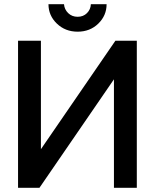

<svg xmlns="http://www.w3.org/2000/svg" viewBox="-20 -895 738 915"><path d="M632 -701V0H523V-517L168 0H66V-701H175V-184L530 -701ZM211 -875H285Q287 -850 305 -832.5Q323 -815 350 -815Q377 -815 394.5 -832.5Q412 -850 413 -875H488Q488 -821 448.5 -782.5Q409 -744 350 -744Q291 -744 251 -782.5Q211 -821 211 -875Z"/></svg>

Font: LT Superior Semi-bold
Style: Regular
Weight: 600
Designer: Daniel Lyons
Foundry: LyonsType
Version: Version 1.0